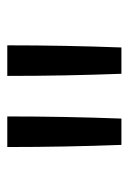

<svg xmlns="http://www.w3.org/2000/svg" viewBox="69 -882 361 540"><g transform="rotate(-90 250.0 -611.5)"><path d="M313 -451Q310 -531 308.5 -611Q307 -691 307 -772H393Q393 -691 391.5 -611Q390 -531 387 -451ZM113 -451Q110 -531 108.5 -611Q107 -691 107 -772H193Q193 -691 191.5 -611Q190 -531 187 -451Z"/></g></svg>

Font: iosevka_custom_sans_ss08
Style: Regular
Weight: 400
Designer: Belleve Invis
Foundry: Belleve Invis
Version: Version 10.3.0; ttfautohint (v1.8.3)